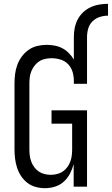

<svg xmlns="http://www.w3.org/2000/svg" viewBox="-20 -978 586 1006"><path d="M215 8Q191 8 167 1.5Q143 -5 123.5 -20Q104 -35 90.5 -55.5Q77 -76 69.5 -99Q62 -122 59 -146.5Q56 -171 56 -195V-540Q56 -565 59 -589.5Q62 -614 70.5 -637.5Q79 -661 94 -681.5Q109 -702 129.5 -716.5Q150 -731 174.5 -737Q199 -743 224 -743Q245 -743 266.5 -739Q288 -735 307 -725Q326 -715 341 -699.5Q356 -684 367 -666V-785Q367 -808 371.5 -831.5Q376 -855 387 -876Q398 -897 415.5 -913.5Q433 -930 454.5 -940Q476 -950 499.5 -954Q523 -958 546 -958V-896Q524 -896 502.5 -889Q481 -882 465 -866.5Q449 -851 442.5 -829Q436 -807 436 -785V-539H367V-555Q367 -579 360 -602Q353 -625 336.5 -642Q320 -659 297 -666Q274 -673 250 -673Q234 -673 217 -669.5Q200 -666 186 -657Q172 -648 161.5 -634.5Q151 -621 144.5 -605.5Q138 -590 136 -573.5Q134 -557 134 -540V-195Q134 -179 136 -162.5Q138 -146 144 -130.5Q150 -115 160 -101.5Q170 -88 183.5 -79Q197 -70 213.5 -66Q230 -62 246 -62Q262 -62 278.5 -66Q295 -70 308.5 -79Q322 -88 332 -101.5Q342 -115 348 -130.5Q354 -146 356 -162.5Q358 -179 358 -195V-330H250V-400H436V0H366V-118Q359 -92 346.5 -68Q334 -44 314 -26Q294 -8 268 0Q242 8 215 8Z"/></svg>

Font: Iosevka Fixed
Style: Regular
Weight: 400
Monospace: yes
Designer: Belleve Invis
Foundry: Belleve Invis
Version: Version 33.2.4